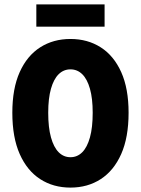

<svg xmlns="http://www.w3.org/2000/svg" viewBox="-20 -840 640 872"><path d="M300 12Q222 12 162.5 -26.5Q103 -65 69.5 -140.5Q36 -216 36 -328Q36 -438 69.5 -512.5Q103 -587 162.5 -625Q222 -663 300 -663Q378 -663 437.5 -625Q497 -587 530.5 -512.5Q564 -438 564 -328Q564 -216 530.5 -140.5Q497 -65 437.5 -26.5Q378 12 300 12ZM300 -126Q331 -126 353.5 -148.5Q376 -171 388.5 -216Q401 -261 401 -328Q401 -393 388.5 -437Q376 -481 353.5 -503Q331 -525 300 -525Q269 -525 246.5 -503Q224 -481 211.5 -437Q199 -393 199 -328Q199 -261 211.5 -216Q224 -171 246.5 -148.5Q269 -126 300 -126ZM145 -719V-820H455V-719Z"/></svg>

Font: Source Code Pro ExtraLight ExtraBold
Style: Regular
Weight: 800
Monospace: yes
Version: Version 1.018;hotconv 1.0.116;makeotfexe 2.5.65601